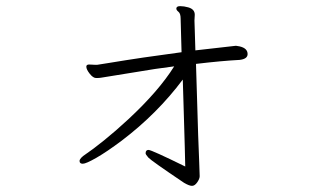

<svg xmlns="http://www.w3.org/2000/svg" viewBox="-20 -560 1040 625"><path d="M454 -61Q454 -57 463 -47Q472 -37 579 35Q596 45 605 45Q614 45 622 33.5Q630 22 630 13.5Q630 5 628.5 -31Q627 -67 625 -121.5Q623 -176 621.5 -237Q620 -298 618 -352Q702 -362 760 -365Q786 -368 786 -384Q786 -403 760 -409Q750 -411 748 -411Q746 -411 616 -396Q615 -436 614 -462Q613 -488 613 -493L614 -512Q614 -530 593 -536Q579 -540 566.5 -540Q554 -540 554 -532Q554 -527 561 -521.5Q568 -516 568 -499L571 -390Q442 -373 334 -355Q299 -349 296 -349H291L270 -350Q261 -350 261 -343Q261 -334 272 -320Q283 -306 293 -306Q303 -306 308.5 -307Q314 -308 321 -309L426 -326Q483 -336 547 -344Q497 -264 398 -172Q356 -133 318 -102.5Q280 -72 259.5 -58.5Q239 -45 239 -36Q239 -27 249.5 -27Q260 -27 294 -46.5Q328 -66 376 -102Q492 -190 575 -301Q577 -243 578.5 -184.5Q580 -126 581.5 -81Q583 -36 583 -18Q473 -72 463.5 -72Q454 -72 454 -61Z"/></svg>

Font: LXGW WenKai TC Light
Style: Regular
Weight: 300
Designer: LXGW / Fontworks Inc.
Foundry: LXGW / Fontworks Inc.
Version: Version 1.330